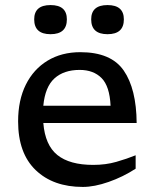

<svg xmlns="http://www.w3.org/2000/svg" viewBox="-20 -728 612 758"><path d="M297 -522Q418.5 -522 468.5 -449.5Q518.5 -377 519.5 -242.5H151Q158 -155 206.5 -116Q255 -77 348 -77Q397.5 -77 439.2 -89Q481 -101 515.5 -115V-62Q465.5 -29.5 409 -9.8Q352.5 10 307 10Q190 10 120.8 -56.5Q51.5 -123 51.5 -249Q51.5 -332.5 82 -393.8Q112.5 -455 167.8 -488.5Q223 -522 297 -522ZM294.5 -452Q232 -452 195 -418.5Q158 -385 151 -310.5H416.5Q413 -387.5 381 -419.8Q349 -452 294.5 -452ZM179.5 -593Q115 -593 115 -651.5Q115 -708 179.5 -708Q244 -708 244 -651.5Q244 -593 179.5 -593ZM404.5 -593Q340 -593 340 -651.5Q340 -708 404.5 -708Q469 -708 469 -651.5Q469 -593 404.5 -593Z"/></svg>

Font: Newsreader 6pt
Style: Regular
Weight: 400
Designer: Hugues Gentile
Foundry: Production Type
Version: Version 1.003; ttfautohint (v1.8.3)